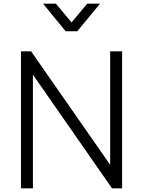

<svg xmlns="http://www.w3.org/2000/svg" viewBox="-20 -1024 777 1044"><path d="M400 -854 524 -1004H454L369 -902L284 -1004H214L337 -854ZM159 0V-618L589 0H644V-745H579V-128L149 -745H94V0Z"/></svg>

Font: Plus Jakarta Sans Light
Style: Regular
Weight: 300
Designer: Gumpita Rahayu
Foundry: Tokotype
Version: Version 2.071;gftools[0.9.30]